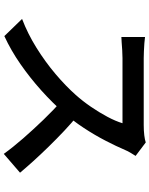

<svg xmlns="http://www.w3.org/2000/svg" viewBox="95 -866 809 1040"><g transform="rotate(90 500.0 -345.5)"><path d="M824 -675Q819 -667 808.5 -650Q798 -633 792 -618Q772 -571 741.5 -512Q711 -453 672.5 -394.5Q634 -336 591 -287Q536 -224 468.5 -163.5Q401 -103 327 -51.5Q253 0 175 36L82 -60Q163 -91 239 -138.5Q315 -186 380 -241Q445 -296 493 -350Q527 -388 557.5 -432.5Q588 -477 612 -522Q636 -567 647 -604Q638 -604 610.5 -604Q583 -604 546.5 -604Q510 -604 470.5 -604Q431 -604 394.5 -604Q358 -604 331 -604Q304 -604 294 -604Q274 -604 251 -602.5Q228 -601 209 -599.5Q190 -598 180 -598V-726Q192 -724 213.5 -722.5Q235 -721 257 -720Q279 -719 294 -719Q306 -719 334 -719Q362 -719 399.5 -719Q437 -719 477 -719Q517 -719 554 -719Q591 -719 618 -719Q645 -719 656 -719Q687 -719 712 -722Q737 -725 751 -730ZM604 -362Q644 -330 687.5 -289Q731 -248 774 -204Q817 -160 853.5 -119.5Q890 -79 915 -49L813 39Q777 -11 729 -66Q681 -121 628 -176Q575 -231 521 -279Z"/></g></svg>

Font: Noto Sans TC SemiBold
Style: Regular
Weight: 600
Designer: Ryoko NISHIZUKA  (kana, bopomofo & ideographs); Paul D. Hunt (Latin, Greek & Cyrillic); Sandoll Communications , Soo-you
Foundry: Adobe
Version: Version 2.004-H2;hotconv 1.0.118;makeotfexe 2.5.65603